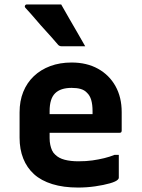

<svg xmlns="http://www.w3.org/2000/svg" viewBox="-20 -831 640 863"><path d="M302 -550Q370 -550 420.5 -522Q471 -494 499 -444Q527 -394 527 -327V-244Q527 -241 526 -238.5Q525 -236 522.5 -235Q520 -234 517 -234H287Q270 -234 252.5 -234Q235 -234 218 -234H177L174 -318H396Q396 -322 396 -325Q396 -328 396 -332Q396 -361 390 -381.5Q384 -402 371 -414Q360 -426 343 -431Q326 -436 302 -436Q252 -436 227.5 -411.5Q203 -387 203 -332V-210Q203 -194 206 -180Q209 -166 214 -155Q219 -144 228 -136Q244 -120 270.5 -113Q297 -106 332 -106Q368 -106 395.5 -110Q423 -114 448 -120Q473 -126 495 -135H514Q514 -109 514 -83.5Q514 -58 514 -32Q514 -30 513 -28Q512 -26 510 -24Q502 -15 474 -7Q446 1 408 6.5Q370 12 331 12Q265 12 215 -3.5Q165 -19 133 -48Q101 -77 84.5 -118.5Q68 -160 68 -212V-326Q68 -377 84.5 -418Q101 -459 132 -488.5Q163 -518 206 -534Q249 -550 302 -550ZM255 -811Q273 -780 291 -748Q309 -716 327.5 -685Q346 -654 363 -623Q338 -623 312 -623Q286 -623 257 -623Q251 -623 246.5 -625.5Q242 -628 240 -631Q211 -665 187 -691Q163 -717 141.5 -742.5Q120 -768 94 -796Q90 -801 92.5 -806Q95 -811 101 -811Q129 -811 153 -811Q177 -811 201.5 -811Q226 -811 255 -811Z"/></svg>

Font: Recursive
Style: Bold
Weight: 700
Version: Version 1.085